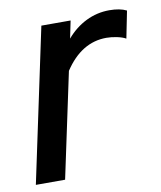

<svg xmlns="http://www.w3.org/2000/svg" viewBox="-65 -574 527 627"><g transform="rotate(-10 198.0 -260.0)"><path d="M4 0 112 -509H209L197 -451Q225 -484 261.5 -502Q298 -520 339 -520Q374 -520 396 -509L378 -419Q368 -425 349.5 -429Q331 -433 314 -433Q231 -433 175 -348L101 0Z"/></g></svg>

Font: Red Hat Display SemiBold
Style: Italic
Weight: 600
Italic angle: -12°
Designer: Pentagram, MCKL
Foundry: Pentagram, MCKL
Version: Version 1.023